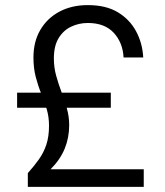

<svg xmlns="http://www.w3.org/2000/svg" viewBox="-20 -732 645 752"><path d="M89 0V-54Q114 -82 132.5 -108Q151 -134 161.5 -165.5Q172 -197 172 -240Q172 -274 163 -304.5Q154 -335 141.5 -365.5Q129 -396 120 -430.5Q111 -465 111 -507Q111 -569 138 -615Q165 -661 213 -686.5Q261 -712 324 -712Q395 -712 441.5 -684Q488 -656 513 -609.5Q538 -563 541 -507H464Q461 -565 425.5 -603.5Q390 -642 324 -642Q289 -642 258.5 -627.5Q228 -613 209.5 -582.5Q191 -552 191 -503Q191 -468 200 -435.5Q209 -403 221 -371Q233 -339 242 -307Q251 -275 251 -242Q251 -193 233.5 -150Q216 -107 178 -69H543V0ZM47 -310V-369H414V-310Z"/></svg>

Font: DM Sans 9pt
Style: Regular
Weight: 400
Designer: Colophon Foundry, Jonny Pinhorn
Foundry: Colophon Foundry
Version: Version 4.004;gftools[0.9.30]